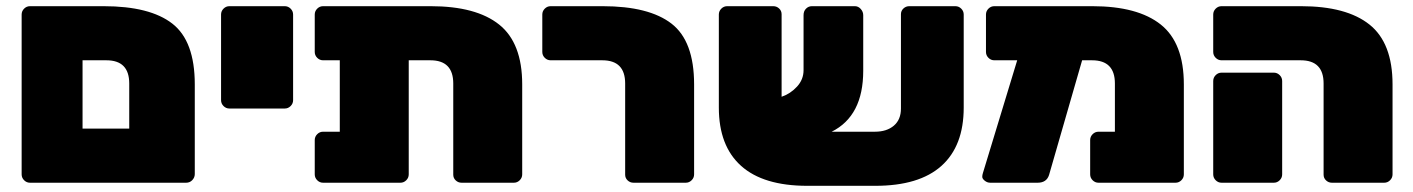

<svg xmlns="http://www.w3.org/2000/svg" viewBox="-20 -591 4569 621"><path d="M77 -571H315Q465 -571 537.5 -514.5Q610 -458 610 -318V-28Q610 -17 602 -8.5Q594 0 582 0H77Q66 0 58 -8Q50 -16 50 -27V-544Q50 -555 58 -563Q66 -571 77 -571ZM324 -396H247V-175H398V-321Q398 -396 324 -396Z M928 -544V-267Q928 -256 920 -248Q912 -240 901 -240H722Q711 -240 703 -248Q695 -256 695 -267V-544Q695 -555 703 -563Q711 -571 722 -571H901Q912 -571 920 -563Q928 -555 928 -544Z M1025 -571H1373Q1520 -571 1594.5 -511.5Q1669 -452 1669 -318V-27Q1669 -16 1661 -8Q1653 0 1642 0H1473Q1462 0 1454 -7.5Q1446 -15 1446 -26V-321Q1446 -396 1372 -396H1302V-27Q1302 -16 1294 -8Q1286 0 1275 0H1025Q1014 0 1006 -8Q998 -16 998 -27V-138Q998 -149 1006 -157Q1014 -165 1025 -165H1079V-396H1025Q1014 -396 1006 -404Q998 -412 998 -423V-544Q998 -555 1006 -563Q1014 -571 1025 -571Z M1761 -571H1929Q2079 -571 2152 -514.5Q2225 -458 2225 -318V-27Q2225 -16 2217 -8Q2209 0 2198 0H2029Q2018 0 2010 -7.5Q2002 -15 2002 -26V-321Q2002 -396 1928 -396H1761Q1750 -396 1742 -404Q1734 -412 1734 -423V-544Q1734 -555 1742 -563Q1750 -571 1761 -571Z M2508 -545V-278Q2537 -288 2558 -311Q2579 -334 2579 -364V-542Q2579 -555 2587 -563Q2595 -571 2606 -571H2745Q2756 -571 2764 -562Q2772 -553 2772 -542V-362Q2772 -216 2670 -165H2810Q2848 -165 2871 -184.5Q2894 -204 2894 -240V-545Q2894 -556 2902 -563.5Q2910 -571 2921 -571H3070Q3081 -571 3089 -563Q3097 -555 3097 -544V-243Q3097 -119 3025 -54.5Q2953 10 2811 10H2591Q2449 10 2377 -54.5Q2305 -119 2305 -243V-544Q2305 -555 2313 -563Q2321 -571 2332 -571H2481Q2492 -571 2500 -563.5Q2508 -556 2508 -545Z M3196 -571H3513Q3660 -571 3734.5 -511.5Q3809 -452 3809 -318V-27Q3809 -16 3801 -8Q3793 0 3782 0H3533Q3522 0 3514 -8Q3506 -16 3506 -27V-138Q3506 -149 3514 -157Q3522 -165 3533 -165H3586V-321Q3586 -396 3512 -396H3480L3373 -25Q3365 0 3336 0H3183Q3173 0 3165 -6.5Q3157 -13 3157 -19Q3157 -25 3159 -31L3270 -396H3196Q3185 -396 3177 -404Q3169 -412 3169 -423V-544Q3169 -555 3177 -563Q3185 -571 3196 -571Z M4127 -27Q4127 -16 4119 -8Q4111 0 4100 0H3931Q3920 0 3912 -8Q3904 -16 3904 -27V-329Q3904 -340 3912 -348Q3920 -356 3931 -356H4100Q4111 -356 4119 -348Q4127 -340 4127 -329ZM3931 -571H4188Q4335 -571 4409.5 -511.5Q4484 -452 4484 -318V-27Q4484 -16 4476 -8Q4468 0 4457 0H4288Q4277 0 4269 -7.5Q4261 -15 4261 -26V-321Q4261 -396 4187 -396H3931Q3920 -396 3912 -404Q3904 -412 3904 -423V-544Q3904 -555 3912 -563Q3920 -571 3931 -571Z"/></svg>

Font: Rubik One
Style: Regular
Weight: 400
Designer: Hubert and Fischer with Elvire Volk Leonovitch
Foundry: Hubert and Fischer with Elvire Volk Leonovitch
Version: Version 1.001